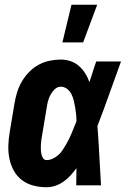

<svg xmlns="http://www.w3.org/2000/svg" viewBox="-20 -778 540 806"><path d="M176 8Q147 8 120 1Q93 -6 72 -22Q51 -38 38 -61.5Q25 -85 19.5 -112Q14 -139 15 -167.5Q16 -196 21 -225L41 -345Q45 -368 52 -391Q59 -414 71.5 -435.5Q84 -457 102 -475.5Q120 -494 142 -506Q164 -518 188 -523Q212 -528 235 -528Q257 -528 277 -521Q297 -514 312 -500.5Q327 -487 338 -469.5Q349 -452 355 -433Q363 -455 369.5 -476.5Q376 -498 384 -520H488Q463 -452 439 -384Q415 -316 389 -249Q394 -187 397 -124.5Q400 -62 404 0H300Q300 -18 300.5 -36Q301 -54 301 -72Q289 -56 276 -41.5Q263 -27 246.5 -15.5Q230 -4 212 2Q194 8 176 8ZM176 -106Q189 -106 201.5 -112Q214 -118 224.5 -127Q235 -136 242.5 -147.5Q250 -159 257 -171Q264 -183 270 -195Q276 -207 281 -219.5Q286 -232 291 -244.5Q296 -257 301 -269Q301 -284 299.5 -298.5Q298 -313 295.5 -327.5Q293 -342 289.5 -356.5Q286 -371 279.5 -383.5Q273 -396 261.5 -405Q250 -414 235 -414Q221 -414 210 -403.5Q199 -393 192 -380Q185 -367 181.5 -353.5Q178 -340 176 -326L156 -206Q154 -196 153 -186.5Q152 -177 151.5 -167.5Q151 -158 151.5 -148.5Q152 -139 154 -130Q156 -121 161 -113.5Q166 -106 176 -106ZM242 -600 280 -758H388L329 -600Z"/></svg>

Font: Iosevka Curly Heavy
Style: Italic
Weight: 900
Italic angle: -9°
Monospace: yes
Designer: Belleve Invis
Foundry: Belleve Invis
Version: Version 22.1.2; ttfautohint (v1.8.4)